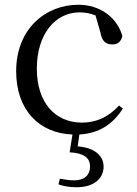

<svg xmlns="http://www.w3.org/2000/svg" viewBox="-20 -551 578 808"><path d="M273 90C334 93 359 114 359 150C359 185 336 208 292 208C274 208 253 205 232 201L226 225C246 232 270 237 302 237C377 237 416 199 416 150C416 104 377 70 307 65L314 15C399 10 455 -29 497 -94L481 -107C436 -58 385 -35 325 -35C213 -35 135 -118 135 -262C135 -408 213 -499 315 -499C338 -499 360 -495 382 -486L403 -413C409 -378 425 -364 453 -364C475 -364 489 -375 495 -399C473 -479 399 -531 310 -531C172 -531 48 -430 48 -251C48 -88 145 10 285 15Z"/></svg>

Font: Source Han Serif CN
Style: Regular
Weight: 400
Designer: Ryoko NISHIZUKA 西塚涼子 (kana & ideographs); Frank Grießhammer (Latin, Greek & Cyrillic); Wenlong ZHANG 张文龙 (bopomofo); San
Foundry: Adobe
Version: Version 2.003;hotconv 1.1.1;makeotfexe 2.6.0